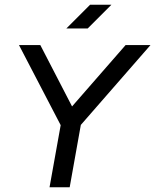

<svg xmlns="http://www.w3.org/2000/svg" viewBox="-20 -790 655 810"><path d="M510 -600 284 -341 150 -600H60L236 -262L189 0H274L321 -263L615 -600ZM360 -770 260 -670H350L450 -770Z"/></svg>

Font: Gauge
Style: Italic
Weight: 400
Italic angle: -80°
Designer: Daniel Pimley
Foundry: Daniel Pimley
Version: Version 1.000;PS 001.001;hotconv 1.0.56